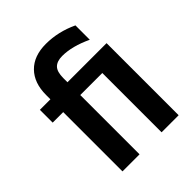

<svg xmlns="http://www.w3.org/2000/svg" viewBox="-201 -836 955 955"><g transform="rotate(-45 276.0 -359.0)"><path d="M224 0H104V-417H30V-507H104V-537Q104 -622 151 -670Q198 -718 283 -718Q369 -718 452 -679V-578Q367 -618 298 -618Q261 -618 242.5 -599.5Q224 -581 224 -536V-507H499V0H379V-417H224Z"/></g></svg>

Font: Hind Vadodara SemiBold
Style: Regular
Weight: 600
Designer: Hitesh Malaviya
Foundry: Indian Type Foundry
Version: Version 1.001;PS 1.0;hotconv 1.0.86;makeotf.lib2.5.63406; tt